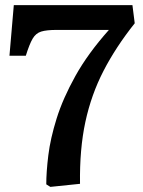

<svg xmlns="http://www.w3.org/2000/svg" viewBox="-20 -720 559 751"><path d="M177 11 161 1Q161 -47 169 -112.5Q177 -178 201.5 -256.5Q226 -335 275 -423Q324 -511 406 -603H202Q162 -603 141 -596.5Q120 -590 107.5 -568.5Q95 -547 81 -502H17L34 -700H498L507 -629Q433 -536 385 -443Q337 -350 314 -243.5Q291 -137 293 -1Z"/></svg>

Font: Literata Medium
Style: Regular
Weight: 500
Designer: Latin by Veronika Burian and Jose Scaglione. Greek by Irene Vlachou. Cyrillic by Vera Evstafieva.
Foundry: TypeTogether
Version: Version 3.103; ttfautohint (v1.8.4.7-5d5b);gftools[0.9.29]